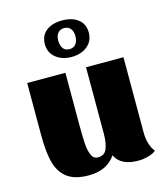

<svg xmlns="http://www.w3.org/2000/svg" viewBox="-117 -859 838 971"><g transform="rotate(-15 302.5 -374.0)"><path d="M582 -12Q567 1 540.5 8Q514 15 490 15Q397 15 369 -45Q324 22 228 22Q154 22 114.5 -9Q75 -40 61 -95Q47 -150 47 -236V-510H247V-241Q247 -174 249.5 -137.5Q252 -101 262.5 -77.5Q273 -54 297 -54Q331 -54 343 -84.5Q355 -115 355 -162V-510H551V-117Q551 -52 582 -12ZM184 -676Q184 -721 215.5 -745.5Q247 -770 299 -770Q351 -770 382.5 -745.5Q414 -721 414 -676Q414 -632 381.5 -605.5Q349 -579 299 -579Q249 -579 216.5 -605.5Q184 -632 184 -676ZM344 -676Q344 -700 332.5 -715Q321 -730 299 -730Q277 -730 265.5 -715Q254 -700 254 -676Q254 -651 265 -635.5Q276 -620 299 -620Q321 -620 332.5 -635.5Q344 -651 344 -676Z"/></g></svg>

Font: Sansita ExtraBold
Style: Regular
Weight: 800
Designer: Pablo Cosgaya
Foundry: Omnibus-Type
Version: Version 1.006